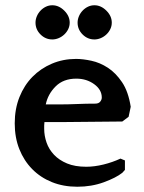

<svg xmlns="http://www.w3.org/2000/svg" viewBox="-20 -699 547 730"><path d="M469 -255 445 -237Q391 -237 338.5 -236Q286 -235 231 -235H149Q148 -228 148 -221.5Q148 -215 148 -209Q148 -183 157 -157Q166 -131 185.5 -110.5Q205 -90 235 -77.5Q265 -65 308 -65Q339 -65 373.5 -73.5Q408 -82 438 -96L455 -89V-53L445 -42Q421 -23 374.5 -6Q328 11 274 11Q221 11 177.5 -6.5Q134 -24 102.5 -56Q71 -88 53.5 -132Q36 -176 36 -230Q36 -285 54 -330Q72 -375 103.5 -407Q135 -439 177.5 -457Q220 -475 269 -475Q295 -475 327.5 -468Q360 -461 390 -441.5Q420 -422 444 -386.5Q468 -351 477 -293ZM270 -400Q221 -400 191.5 -370.5Q162 -341 154 -302H204Q239 -302 273 -303.5Q307 -305 342 -305Q355 -305 361 -312.5Q367 -320 367 -328Q367 -358 338 -379Q309 -400 270 -400ZM115 -613Q115 -625 120 -637Q125 -649 134 -658.5Q143 -668 154.5 -673.5Q166 -679 179 -679Q204 -679 224.5 -658.5Q245 -638 245 -613Q245 -600 239.5 -588.5Q234 -577 224.5 -568Q215 -559 203 -554Q191 -549 179 -549Q153 -549 134 -568Q115 -587 115 -613ZM275 -613Q275 -625 280 -637Q285 -649 294 -658.5Q303 -668 314.5 -673.5Q326 -679 339 -679Q364 -679 384.5 -658.5Q405 -638 405 -613Q405 -600 399.5 -588.5Q394 -577 384.5 -568Q375 -559 363 -554Q351 -549 339 -549Q313 -549 294 -568Q275 -587 275 -613Z"/></svg>

Font: QuattrocentoBold
Style: Bold
Weight: 700
Designer: Pablo Impallari
Foundry: Pablo Impallari, Igino Marini, Branda Gallo
Version: Version 2.000